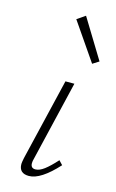

<svg xmlns="http://www.w3.org/2000/svg" viewBox="-110 -738 476 788"><g transform="rotate(15 128.0 -344.0)"><path d="M55 -36Q55 -42 59 -62L142 -410H180L99 -69Q96 -59 96 -50Q96 -29 116 -29Q133 -29 153.5 -44.5Q174 -60 202 -91L218 -74Q147 4 97 4Q55 4 55 -36ZM119 -668 154 -692 256 -525 229 -508Z"/></g></svg>

Font: Ysabeau Light
Style: Italic
Weight: 300
Italic angle: -12°
Designer: Christian Thalmann (Catharsis Fonts)
Version: Version 0.003